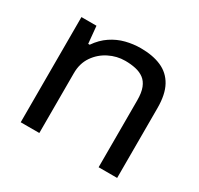

<svg xmlns="http://www.w3.org/2000/svg" viewBox="-120 -686 864 833"><g transform="rotate(30 311.5 -269.5)"><path d="M72.6 0V-527H147.9L156.1 -441H163.6Q188.4 -477.1 220.8 -498.7Q253.2 -520.4 289.9 -529.7Q326.6 -539 363.7 -539Q424.4 -539 467.2 -520.1Q510.1 -501.2 532.9 -459.8Q555.7 -418.4 555.7 -350.2V0H462.9V-335.5Q462.9 -373.4 453.5 -397.3Q444.1 -421.3 426.6 -434.3Q409.1 -447.2 385.1 -452.5Q361 -457.8 332.7 -457.8Q290.6 -457.8 252.4 -438.5Q214.1 -419.2 190 -383.9Q165.8 -348.6 165.8 -299.9V0Z"/></g></svg>

Font: Archivo SemiBold SemiExpanded
Style: Regular
Weight: 600
Width: 6
Version: Version 2.001